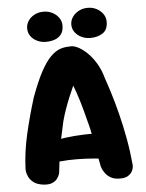

<svg xmlns="http://www.w3.org/2000/svg" viewBox="-56 -864 695 914"><g transform="rotate(-5 291.0 -407.5)"><path d="M114 1Q84 -3 68 -15.5Q52 -28 45 -43Q38 -58 37 -68.5Q36 -79 36 -79Q39 -161 58.5 -245.5Q78 -330 105 -417Q133 -493 157.5 -538Q182 -583 205 -605.5Q228 -628 249.5 -635.5Q271 -643 294 -643Q311 -646 332.5 -636Q354 -626 377 -604.5Q400 -583 419.5 -551Q439 -519 450 -478Q460 -450 474 -405Q488 -360 502.5 -303Q517 -246 528.5 -183Q540 -120 546 -55Q546 -55 545.5 -46Q545 -37 539 -25.5Q533 -14 519.5 -5Q506 4 480 4Q454 4 437 -5.5Q420 -15 410.5 -28.5Q401 -42 397.5 -51.5Q394 -61 394 -61Q380 -132 370.5 -187.5Q361 -243 350 -281Q336 -337 323.5 -378.5Q311 -420 297 -456Q287 -434 275 -405.5Q263 -377 252.5 -347Q242 -317 235 -290Q226 -248 219.5 -219Q213 -190 209 -165.5Q205 -141 201.5 -114Q198 -87 194 -49Q194 -49 191.5 -40.5Q189 -32 181 -21Q173 -10 157 -3Q141 4 114 1ZM133 -89 146 -195Q193 -206 237.5 -212Q282 -218 329.5 -219.5Q377 -221 430 -216L444 -92Q409 -98 368 -101.5Q327 -105 284.5 -105.5Q242 -106 203 -102Q164 -98 133 -89ZM398 -675Q375 -675 355.5 -684.5Q336 -694 324.5 -710Q313 -726 313 -746Q313 -766 324.5 -782.5Q336 -799 355 -809Q374 -819 398 -819Q421 -819 440 -809Q459 -799 470.5 -782.5Q482 -766 482 -746Q482 -707 457.5 -691Q433 -675 398 -675ZM186 -675Q163 -675 143.5 -684.5Q124 -694 113 -710Q102 -726 102 -746Q102 -766 113 -782.5Q124 -799 143 -809Q162 -819 186 -819Q210 -819 229 -809Q248 -799 259.5 -782.5Q271 -766 271 -746Q271 -720 259.5 -704.5Q248 -689 229 -682Q210 -675 186 -675Z"/></g></svg>

Font: Sour Gummy Black
Style: Bold
Weight: 700
Version: Version 1.000